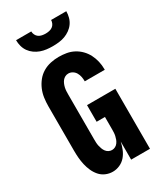

<svg xmlns="http://www.w3.org/2000/svg" viewBox="-235 -1043 969 1139"><g transform="rotate(-30 250.0 -473.5)"><path d="M186 8Q161 8 138 -2Q115 -12 99 -30.5Q83 -49 73 -71.5Q63 -94 57.5 -118Q52 -142 50 -166.5Q48 -191 48 -215V-520Q48 -548 52 -576.5Q56 -605 67 -631Q78 -657 96 -679.5Q114 -702 138.5 -716.5Q163 -731 191 -737Q219 -743 247 -743Q274 -743 300 -738.5Q326 -734 349.5 -721.5Q373 -709 391.5 -690Q410 -671 422 -647.5Q434 -624 440 -598Q446 -572 446 -546V-540H309V-542Q309 -557 306 -572Q303 -587 295.5 -600Q288 -613 275 -621Q262 -629 247 -629Q235 -629 224.5 -623.5Q214 -618 207 -609Q200 -600 195.5 -589Q191 -578 188.5 -566.5Q186 -555 185.5 -543.5Q185 -532 185 -520V-215Q185 -203 185.5 -191.5Q186 -180 188.5 -169Q191 -158 195 -147Q199 -136 206 -126.5Q213 -117 223.5 -111.5Q234 -106 246 -106Q258 -106 268.5 -111.5Q279 -117 286 -126.5Q293 -136 297 -146.5Q301 -157 303.5 -168.5Q306 -180 306.5 -191.5Q307 -203 307 -215V-297H250V-411H444V0H315V-124Q310 -100 300.5 -76Q291 -52 274.5 -32.5Q258 -13 234.5 -2.5Q211 8 186 8ZM250 -815Q229 -815 208 -817.5Q187 -820 167.5 -827Q148 -834 130.5 -846.5Q113 -859 101 -876Q89 -893 83.5 -913.5Q78 -934 78 -955H182Q182 -943 187.5 -931.5Q193 -920 203 -913Q213 -906 225.5 -903.5Q238 -901 250 -901Q262 -901 274.5 -903.5Q287 -906 297 -913Q307 -920 312.5 -931.5Q318 -943 318 -955H422Q422 -934 416.5 -913.5Q411 -893 399 -876Q387 -859 369.5 -846.5Q352 -834 332.5 -827Q313 -820 292 -817.5Q271 -815 250 -815Z"/></g></svg>

Font: Iosevka Heavy
Style: Regular
Weight: 900
Monospace: yes
Designer: Belleve Invis
Foundry: Belleve Invis
Version: Version 32.5.0; ttfautohint (v1.8.4)